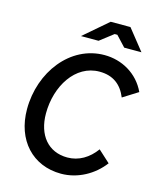

<svg xmlns="http://www.w3.org/2000/svg" viewBox="-132 -993 910 1098"><g transform="rotate(15 323.5 -443.5)"><path d="M335 13C434 13 526 -39 583 -115L513 -179C471 -121 413 -86 346 -86C232 -86 163 -170 163 -298C163 -460 255 -608 398 -608C480 -608 530 -567 558 -498L647 -554C601 -653 504 -707 401 -707C199 -707 52 -514 52 -294C52 -111 166 13 335 13ZM242 -777H346L425 -838H441L498 -777H600L502 -900H385Z"/></g></svg>

Font: Fixel Text 20240404 Medium
Style: Italic
Weight: 500
Width: 4
Italic angle: -10°
Designer: AlfaBravo + MacPaw
Foundry: Kyrylo Tkachov, Marchela Mozhyna, Serhii Makarenko, Maria Weinstein, Zakhar Kryvoshyya
Version: Version 1.211;Glyphs 3.2 (3225)